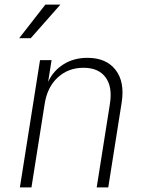

<svg xmlns="http://www.w3.org/2000/svg" viewBox="-20 -810 640 830"><path d="M66 0 153 -550H203L188 -456Q210 -504 254.5 -532Q299 -560 358 -560Q439 -560 479.5 -508Q520 -456 506 -367L448 0H398L455 -360Q467 -434 436.5 -475.5Q406 -517 341 -517Q275 -517 229.5 -475Q184 -433 173 -360L116 0ZM63 -645 176 -790H241L113 -645Z"/></svg>

Font: NKDuy Mono Thin
Style: Italic
Weight: 100
Italic angle: -9°
Monospace: yes
Designer: NKDuy
Foundry: NKDuy
Version: Version 2.251; ttfautohint (v1.8.4.7-5d5b)